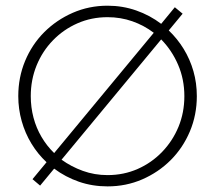

<svg xmlns="http://www.w3.org/2000/svg" viewBox="-20 -655 766 684"><path d="M363.2 9Q309 9 261.1 -7.6Q213.2 -24.3 172.9 -54.2L122.9 6.2L95.8 -16.7L145.8 -77.1Q114.6 -106.2 92 -143.4Q69.4 -180.6 57.3 -223.6Q45.1 -266.7 45.1 -312.5Q45.1 -379.2 69.4 -437.8Q93.8 -496.5 137.5 -540.3Q181.2 -584 239.2 -609.4Q297.2 -634.7 363.2 -634.7Q416.7 -634.7 465.3 -617.7Q513.9 -600.7 554.2 -570.1L602.8 -629.2L630.6 -606.2L581.2 -546.5Q611.8 -517.4 634.4 -480.6Q656.9 -443.8 669.1 -401.4Q681.2 -359 681.2 -312.5Q681.2 -245.8 656.6 -187.2Q631.9 -128.5 588.2 -84.7Q544.4 -41 486.8 -16Q429.2 9 363.2 9ZM172.9 -109.7 527.8 -538.2Q493.1 -564.6 451.4 -579.2Q409.7 -593.8 363.2 -593.8Q305.6 -593.8 255.9 -571.9Q206.2 -550 168.8 -511.5Q131.2 -472.9 110.4 -421.9Q89.6 -370.8 89.6 -312.5Q89.6 -272.9 99.3 -236.1Q109 -199.3 127.8 -167.4Q146.5 -135.4 172.9 -109.7ZM363.2 -31.2Q420.8 -31.2 470.5 -53.1Q520.1 -75 557.6 -113.9Q595.1 -152.8 616 -203.5Q636.8 -254.2 636.8 -312.5Q636.8 -372.2 614.6 -424Q592.4 -475.7 554.2 -514.6L199.3 -86.1Q234 -61.1 275.3 -46.2Q316.7 -31.2 363.2 -31.2Z"/></svg>

Font: Afacad Flux ExtraLight
Style: Regular
Weight: 250
Designer: Kristian Moeller
Foundry: Dicotype
Version: Version 1.100